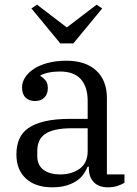

<svg xmlns="http://www.w3.org/2000/svg" viewBox="-20 -787 586 819"><path d="M203 12Q131 12 90.5 -25.5Q50 -63 50 -128Q50 -165 62 -193.5Q74 -222 101.5 -241Q129 -260 173 -270Q217 -280 280 -280H354V-356Q354 -417 324.5 -449.5Q295 -482 236 -482Q210 -482 188 -477.5Q166 -473 152 -465V-463Q163 -457 173.5 -445Q184 -433 184 -411Q184 -385 169 -370.5Q154 -356 129 -356Q105 -356 89.5 -370.5Q74 -385 74 -414Q74 -436 87 -456.5Q100 -477 124 -493Q148 -509 183.5 -518.5Q219 -528 264 -528Q345 -528 390.5 -486Q436 -444 436 -368V-43H511V-8Q500 0 481.5 6Q463 12 440 12Q401 12 380 -10Q359 -32 359 -69V-76H354Q347 -59 335.5 -43Q324 -27 306 -15Q288 -3 262.5 4.5Q237 12 203 12ZM238 -43Q286 -43 320 -67.5Q354 -92 354 -143V-240H289Q246 -240 217 -233.5Q188 -227 171 -214.5Q154 -202 146.5 -184Q139 -166 139 -142V-121Q139 -83 165 -63Q191 -43 238 -43ZM114 -751 138 -767 265 -670 392 -767 416 -751 293 -602H237Z"/></svg>

Font: IBM Plex Serif
Style: Regular
Weight: 400
Designer: Mike Abbink, Paul van der Laan, Pieter van Rosmalen
Foundry: Bold Monday
Version: Version 3.001